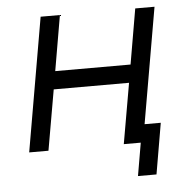

<svg xmlns="http://www.w3.org/2000/svg" viewBox="-49 -568 725 744"><g transform="rotate(-5 314.0 -196.0)"><path d="M504 -520 467 -305H174L211 -520H136L46 0H121L162 -235H455L414 0H480L458 128H530L564 -70H501L579 -520Z"/></g></svg>

Font: Fixel Display 20240404
Style: Italic
Weight: 400
Italic angle: -10°
Designer: AlfaBravo + MacPaw
Foundry: Kyrylo Tkachov, Marchela Mozhyna, Serhii Makarenko, Maria Weinstein, Zakhar Kryvoshyya
Version: Version 1.211;Glyphs 3.2 (3225)